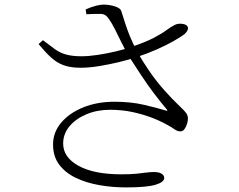

<svg xmlns="http://www.w3.org/2000/svg" viewBox="-20 -783 1040 836"><path d="M529 33Q469 33 412 23Q355 13 309.5 -9Q264 -31 237.5 -66.5Q211 -102 211 -154Q211 -207 246.5 -249Q282 -291 342.5 -315.5Q403 -340 478 -340Q550 -340 607.5 -326.5Q665 -313 701 -302Q714 -298 706 -307Q677 -341 648.5 -379Q620 -417 593 -458Q566 -499 539 -541Q523 -570 508.5 -599Q494 -628 481 -654.5Q468 -681 453 -702Q440 -722 420 -722.5Q400 -723 356 -721L353 -742Q378 -753 398 -758Q418 -763 431 -763Q455 -763 479.5 -755.5Q504 -748 508 -735Q515 -714 523.5 -686.5Q532 -659 545 -626.5Q558 -594 579 -556Q602 -514 631.5 -471.5Q661 -429 695 -390.5Q729 -352 765 -318Q783 -301 790 -291.5Q797 -282 798 -271Q799 -258 794.5 -244Q790 -230 783 -220.5Q776 -211 766 -211Q752 -211 740 -220Q728 -229 707 -240Q677 -257 638.5 -271.5Q600 -286 555 -295.5Q510 -305 459 -305Q403 -305 356.5 -285.5Q310 -266 282.5 -233Q255 -200 255 -158Q255 -98 322 -61Q389 -24 508 -24Q548 -24 573 -26.5Q598 -29 616 -31.5Q634 -34 651 -34Q671 -34 683 -27Q695 -20 695 -8Q695 10 657 21.5Q619 33 529 33ZM331 -488Q287 -488 257 -499Q227 -510 202 -533Q177 -556 148 -591L167 -608Q197 -585 219 -569Q241 -553 268 -545.5Q295 -538 335 -538Q366 -538 406 -544Q446 -550 485.5 -559.5Q525 -569 553 -579Q615 -600 650 -618.5Q685 -637 704.5 -651.5Q724 -666 740 -674Q753 -681 770.5 -679.5Q788 -678 795 -670Q801 -662 797 -652.5Q793 -643 783 -634Q767 -622 735.5 -604Q704 -586 662 -567.5Q620 -549 574 -534Q544 -524 501.5 -513.5Q459 -503 414 -495.5Q369 -488 331 -488Z"/></svg>

Font: Noto Serif SC ExtraLight Light
Style: Regular
Weight: 300
Version: Version 2.002-H1;hotconv 1.1.0;makeotfexe 2.6.0